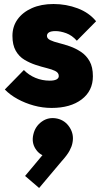

<svg xmlns="http://www.w3.org/2000/svg" viewBox="-20 -524 511 957"><path d="M237 14Q192 14 148.5 2Q105 -10 67.5 -30.5Q30 -51 4 -78L99 -175Q123 -150 156.5 -136Q190 -122 228 -122Q250 -122 261.5 -128Q273 -134 273 -145Q273 -161 256.5 -169.5Q240 -178 213.5 -184.5Q187 -191 158 -200.5Q129 -210 102 -226Q75 -242 58.5 -271Q42 -300 42 -345Q42 -392 67.5 -427.5Q93 -463 139 -483.5Q185 -504 247 -504Q310 -504 367 -482.5Q424 -461 459 -418L363 -321Q339 -348 310 -358.5Q281 -369 257 -369Q234 -369 224 -362.5Q214 -356 214 -345Q214 -332 230.5 -324Q247 -316 273.5 -309.5Q300 -303 328.5 -293Q357 -283 383.5 -265.5Q410 -248 426.5 -219Q443 -190 443 -144Q443 -71 387 -28.5Q331 14 237 14ZM175 413 105 353 207 231 259 227Q247 241 234 249.5Q221 258 208 255Q176 248 156.5 217Q137 186 146 147Q155 106 188.5 82Q222 58 265 67Q305 76 327.5 111.5Q350 147 341 189Q338 206 326.5 227.5Q315 249 287 280Z"/></svg>

Font: Outfit Thin ExtraBold
Style: Regular
Weight: 800
Version: Version 1.100;gftools[0.9.27]